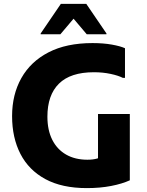

<svg xmlns="http://www.w3.org/2000/svg" viewBox="-20 -953 755 985"><path d="M42 -357.2Q42 -467.8 89.5 -552.3Q137 -636.9 228.8 -684.4Q320.5 -732 454.6 -732Q510 -732 553.8 -724.2Q597.5 -716.4 621.2 -705.6V-553.4H610.4Q587.6 -565.3 547.7 -573.8Q507.7 -582.4 461.6 -582.4Q341.9 -582.4 282.6 -524Q223.2 -465.7 223.2 -354.4Q223.2 -285.2 248.2 -235.7Q273.2 -186.2 319.3 -159.9Q365.3 -133.6 428.4 -133.6Q457.7 -133.6 478.7 -139.8Q499.7 -146 516 -161.4L482.8 -68.4V-368.2H646V-28Q606.7 -10 550.2 1Q493.6 12 425.6 12Q298 12 212.8 -34.1Q127.6 -80.3 84.8 -163.4Q42 -246.6 42 -357.2ZM188.6 -777.2V-781.2L292.2 -933.2H422.6L526.2 -781.2V-777.2H425L357.4 -857.1L289.8 -777.2Z"/></svg>

Font: Kufam
Style: Regular
Weight: 400
Designer: Wael Morcos, Artur Schmal
Foundry: Original Type
Version: Version 1.301; ttfautohint (v1.8.3)